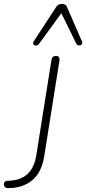

<svg xmlns="http://www.w3.org/2000/svg" viewBox="-141 -778 444 989"><path d="M-102 153Q25 153 46 22L124 -469Q127 -490 148 -490Q158 -490 162.5 -483.5Q167 -477 165 -465L87 26Q74 109 25.5 150Q-23 191 -100 191Q-113 191 -118.5 181.5Q-124 172 -119 162.5Q-114 153 -102 153ZM252 -553 175 -710 60 -552Q54 -544 44.5 -543.5Q35 -543 31 -550Q27 -557 34 -567L147 -740Q154 -751 161.5 -754.5Q169 -758 179 -758Q188 -758 194.5 -754Q201 -750 205 -740L281 -565Q285 -555 279.5 -549Q274 -543 265 -544Q256 -545 252 -553Z"/></svg>

Font: SN Pro Thin
Style: Italic
Weight: 200
Italic angle: -9°
Designer: Tobias Whetton
Foundry: Supernotes
Version: Version 1.003;Glyphs 3.3 (3324)